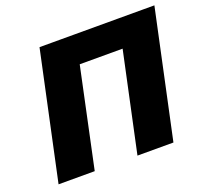

<svg xmlns="http://www.w3.org/2000/svg" viewBox="-115 -796 1001 933"><g transform="rotate(-20 385.5 -329.0)"><path d="M444 0 585 -658H771L630 0ZM36 0 177 -658H363L223 0ZM205 -513 237 -658H710L680 -513Z"/></g></svg>

Font: Ysabeau Office Black
Style: Italic
Weight: 900
Italic angle: -12°
Designer: Christian Thalmann (Catharsis Fonts)
Version: Version 2.001;gftools[0.9.30]; featfreeze: tnum,lnum,ss02